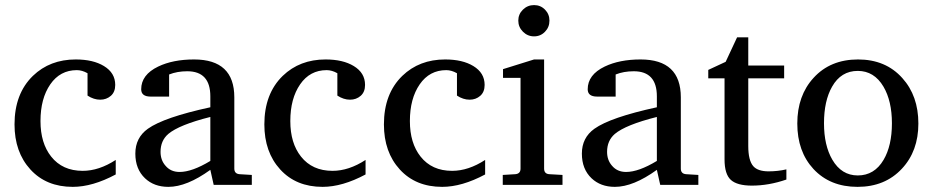

<svg xmlns="http://www.w3.org/2000/svg" viewBox="-20 -727 3666 755"><path d="M435.1 -41Q343.8 7.8 266.1 7.8Q162.1 7.8 99.6 -60.5Q37.1 -128.9 37.1 -237.8Q37.1 -358.4 109.4 -428.7Q176.3 -493.2 277.8 -493.2Q346.2 -493.2 388.7 -467.3Q433.1 -440.4 433.1 -393.1Q433.1 -365.2 415.8 -350.1Q398.4 -335 374 -335Q348.6 -335 324.2 -351.1V-439Q302.7 -451.2 282.2 -451.2Q216.3 -451.2 177.7 -395.3Q139.2 -339.4 139.2 -251Q139.2 -164.1 181.2 -111.3Q225.6 -55.2 305.2 -55.2Q369.1 -55.2 435.1 -98.1Z M970.2 0H820.3L807.1 -59.1Q714.4 7.8 642.1 7.8Q585.9 7.8 550.3 -25.9Q512.2 -62 512.2 -123Q512.2 -185.5 561.5 -220.7Q624.5 -265.6 807.1 -305.2V-348.1Q807.1 -446.8 716.3 -446.8Q676.8 -446.8 645 -434.1V-347.2H572.3Q535.2 -347.2 535.2 -376Q535.2 -433.1 602.1 -465.3Q660.2 -493.2 743.2 -493.2Q901.4 -493.2 901.4 -344.2V-64Q901.4 -43.5 922.4 -42L970.2 -39.1ZM807.1 -94.2V-267.1Q684.6 -236.3 641.6 -200.2Q611.3 -173.8 611.3 -129.9Q611.3 -97.2 630.9 -75.2Q651.4 -50.8 686 -50.8Q735.4 -50.8 807.1 -94.2Z M1417.5 -41Q1326.2 7.8 1248.5 7.8Q1144.5 7.8 1082 -60.5Q1019.5 -128.9 1019.5 -237.8Q1019.5 -358.4 1091.8 -428.7Q1158.7 -493.2 1260.3 -493.2Q1328.6 -493.2 1371.1 -467.3Q1415.5 -440.4 1415.5 -393.1Q1415.5 -365.2 1398.2 -350.1Q1380.9 -335 1356.4 -335Q1331.1 -335 1306.6 -351.1V-439Q1285.2 -451.2 1264.6 -451.2Q1198.7 -451.2 1160.2 -395.3Q1121.6 -339.4 1121.6 -251Q1121.6 -164.1 1163.6 -111.3Q1208 -55.2 1287.6 -55.2Q1351.6 -55.2 1417.5 -98.1Z M1887.7 -41Q1796.4 7.8 1718.8 7.8Q1614.7 7.8 1552.2 -60.5Q1489.7 -128.9 1489.7 -237.8Q1489.7 -358.4 1562 -428.7Q1628.9 -493.2 1730.5 -493.2Q1798.8 -493.2 1841.3 -467.3Q1885.7 -440.4 1885.7 -393.1Q1885.7 -365.2 1868.4 -350.1Q1851.1 -335 1826.7 -335Q1801.3 -335 1776.9 -351.1V-439Q1755.4 -451.2 1734.9 -451.2Q1668.9 -451.2 1630.4 -395.3Q1591.8 -339.4 1591.8 -251Q1591.8 -164.1 1633.8 -111.3Q1678.2 -55.2 1757.8 -55.2Q1821.8 -55.2 1887.7 -98.1Z M2140.6 -646Q2140.6 -620.1 2123 -602.1Q2105.5 -584 2080.1 -584Q2054.7 -584 2036.4 -602.3Q2018.1 -620.6 2018.1 -646Q2018.1 -671.4 2036.4 -689.2Q2054.7 -707 2080.1 -707Q2105.5 -707 2123 -689.2Q2140.6 -671.4 2140.6 -646ZM2191.9 0H1957V-39.1L2005.9 -42Q2026.9 -43.5 2026.9 -64V-420.9H1958V-455.1L2080.1 -493.2H2119.6V-64Q2119.6 -43 2140.6 -42L2191.9 -39.1Z M2726.1 0H2576.2L2563 -59.1Q2470.2 7.8 2397.9 7.8Q2341.8 7.8 2306.2 -25.9Q2268.1 -62 2268.1 -123Q2268.1 -185.5 2317.4 -220.7Q2380.4 -265.6 2563 -305.2V-348.1Q2563 -446.8 2472.2 -446.8Q2432.6 -446.8 2400.9 -434.1V-347.2H2328.1Q2291 -347.2 2291 -376Q2291 -433.1 2357.9 -465.3Q2416 -493.2 2499 -493.2Q2657.2 -493.2 2657.2 -344.2V-64Q2657.2 -43.5 2678.2 -42L2726.1 -39.1ZM2563 -94.2V-267.1Q2440.4 -236.3 2397.5 -200.2Q2367.2 -173.8 2367.2 -129.9Q2367.2 -97.2 2386.7 -75.2Q2407.2 -50.8 2441.9 -50.8Q2491.2 -50.8 2563 -94.2Z M3072.3 -21Q3003.4 2.9 2936.5 2.9Q2878.9 2.9 2854 -19.5Q2829.1 -42 2829.1 -100.1V-418.9H2765.1V-452.1L2833.5 -483.9L2878.4 -580.1H2922.4V-469.2H3063.5V-418.9H2922.4V-152.8Q2922.4 -95.7 2942.4 -73.2Q2960.4 -53.2 3002.4 -53.2Q3038.6 -53.2 3072.3 -61Z M3591.3 -241.2Q3591.3 -132.8 3526.4 -63.5Q3460 7.8 3352.1 7.8Q3244.1 7.8 3178.7 -62.5Q3115.2 -131.3 3115.2 -241.2Q3115.2 -351.1 3179.2 -420.9Q3245.1 -493.2 3354 -493.2Q3462.9 -493.2 3528.3 -419.9Q3591.3 -350.1 3591.3 -241.2ZM3487.3 -242.2Q3487.3 -329.6 3454.1 -386.2Q3417.5 -448.2 3353 -448.2Q3287.1 -448.2 3252 -386.2Q3220.2 -330.6 3220.2 -242.2Q3220.2 -155.3 3252.9 -99.1Q3289.1 -37.1 3353 -37.1Q3418.5 -37.1 3454.6 -98.6Q3487.3 -154.3 3487.3 -242.2Z"/></svg>

Font: Ezra SIL SR
Style: Regular
Weight: 400
Designer: Development by SIL's NRSI team. OpenType tables by Ralph Hancock ( hancock@dircon.co.uk ).
Foundry: Development by SIL's NRSI team.
Version: Version 2.51; 2007